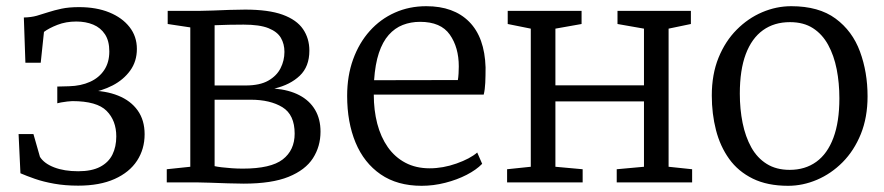

<svg xmlns="http://www.w3.org/2000/svg" viewBox="-20 -589 2856 620"><path d="M232.5 10.5Q190 10.5 155 4.2Q120 -2 92.8 -11.5Q65.5 -21 46 -29.5L40 -156H88L109 -82.5Q122.5 -61 155 -48.5Q187.5 -36 232.5 -36Q276 -36 303.2 -50.2Q330.5 -64.5 343 -89.8Q355.5 -115 355.5 -148.5Q355.5 -199.5 324.2 -231Q293 -262.5 213.5 -262.5Q208 -262.5 197.2 -261.2Q186.5 -260 177 -258.2Q167.5 -256.5 165 -255.5V-309.5L203 -310.5Q241.5 -311.5 270.8 -324.8Q300 -338 316.5 -362.8Q333 -387.5 333 -423Q333 -457 319 -478.2Q305 -499.5 281 -509.5Q257 -519.5 226.5 -519.5Q193 -519.5 165.5 -508.8Q138 -498 122 -486L111.5 -386.5H62L57 -532.5Q80.5 -533 99 -538.2Q117.5 -543.5 136.5 -549.8Q155.5 -556 179 -561Q202.5 -566 235.5 -566Q291 -566 332.8 -549Q374.5 -532 398.2 -501.8Q422 -471.5 422 -431Q422 -391 400.5 -361.2Q379 -331.5 343.8 -313.2Q308.5 -295 267 -288.5L267.5 -296.5Q321 -296.5 361.5 -280.2Q402 -264 424.5 -232.5Q447 -201 447 -155.5Q447 -107.5 422.5 -70Q398 -32.5 350 -11Q302 10.5 232.5 10.5Z M767 4Q745.5 4 715.5 3Q685.5 2 658.5 1Q631.5 0 617 0H518.5V-42.5L594.5 -50.5V-500.5L521.5 -511.5V-554H627.5Q644 -554 668 -555Q692 -556 719.2 -557Q746.5 -558 771.5 -558Q847.5 -558 892.8 -541.5Q938 -525 958.5 -495Q979 -465 979 -425.5Q979 -374 948 -344.5Q917 -315 866 -303Q913.5 -299 946.8 -281.5Q980 -264 997.5 -234.2Q1015 -204.5 1015 -164Q1015 -116 990.5 -78Q966 -40 911.8 -18Q857.5 4 767 4ZM764 -44.5Q854.5 -44.5 893 -74.2Q931.5 -104 931.5 -157.5Q931.5 -218.5 892 -242.8Q852.5 -267 789.5 -267H673V-52.5Q681.5 -50.5 695.8 -48.8Q710 -47 727.8 -45.8Q745.5 -44.5 764 -44.5ZM673 -313H773Q819 -313 846.2 -328.5Q873.5 -344 886 -368.8Q898.5 -393.5 898.5 -421.5Q898.5 -447 887 -466.8Q875.5 -486.5 847 -498Q818.5 -509.5 766.5 -509.5Q743 -509.5 718.8 -509Q694.5 -508.5 673 -507.5Z M1341.5 11Q1263 11 1209.2 -26Q1155.5 -63 1128.2 -128.5Q1101 -194 1101 -279.5Q1101 -344 1120.2 -397.2Q1139.5 -450.5 1174 -489Q1208.5 -527.5 1255 -548.2Q1301.5 -569 1356.5 -569Q1445 -569 1495 -518.8Q1545 -468.5 1548 -371.5Q1548 -343 1547 -321.5Q1546 -300 1542 -283.5H1187Q1187 -233 1198.2 -189.8Q1209.5 -146.5 1232.2 -114Q1255 -81.5 1289 -63.5Q1323 -45.5 1367.5 -45.5Q1410.5 -45.5 1454.2 -61Q1498 -76.5 1521 -96.5L1537 -60Q1518 -40.5 1487 -24.5Q1456 -8.5 1418 1.2Q1380 11 1341.5 11ZM1188 -330 1458.5 -330.5Q1460 -338.5 1460.8 -352Q1461.5 -365.5 1461.5 -374.5Q1461.5 -436 1432.5 -477.2Q1403.5 -518.5 1336.5 -518.5Q1306.5 -518.5 1280.8 -508.5Q1255 -498.5 1235.2 -476.2Q1215.5 -454 1203.5 -418Q1191.5 -382 1188 -330Z M1617.5 0V-42.5L1694 -50.5V-496.5L1619.5 -511.5V-554H1858V-511.5L1773.5 -496.5V-313.5H2059.5V-496.5L1974 -511.5V-554H2211V-511.5L2139 -496.5V-50.5L2215 -42.5V0H1971.5V-42.5L2059.5 -50.5V-261.5H1773.5V-50.5L1861.5 -42.5V0Z M2278.5 -280.5Q2278.5 -349 2300.2 -402.5Q2322 -456 2358.8 -493Q2395.5 -530 2441.2 -549.5Q2487 -569 2535 -569Q2624 -569 2678.2 -529Q2732.5 -489 2757 -422.5Q2781.5 -356 2781.5 -278Q2781.5 -210 2759.8 -156.2Q2738 -102.5 2701 -65.2Q2664 -28 2618.2 -8.5Q2572.5 11 2525 11Q2458 11 2410.8 -12.2Q2363.5 -35.5 2334.5 -76Q2305.5 -116.5 2292 -169Q2278.5 -221.5 2278.5 -280.5ZM2530 -40.5Q2580 -40.5 2616 -66.5Q2652 -92.5 2671.2 -144Q2690.5 -195.5 2690.5 -271.5Q2690.5 -321 2681.8 -365.5Q2673 -410 2654.2 -444.2Q2635.5 -478.5 2605.2 -498Q2575 -517.5 2531 -517.5Q2480 -517.5 2443.8 -491.5Q2407.5 -465.5 2388.2 -414.2Q2369 -363 2369 -286.5Q2369 -236.5 2378 -192Q2387 -147.5 2406 -113.2Q2425 -79 2455.8 -59.8Q2486.5 -40.5 2530 -40.5Z"/></svg>

Font: Merriweather 20pt Light
Style: Regular
Weight: 300
Version: Version 2.100